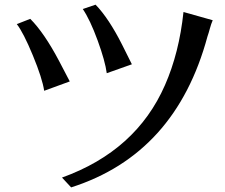

<svg xmlns="http://www.w3.org/2000/svg" viewBox="-20 -772 960 821"><path d="M51.8 -668.9 109.4 -691.4Q168.9 -631.8 232.4 -511.7Q257.8 -462.9 278.3 -423.8L168.9 -383.8Q161.1 -436.5 120.6 -534.7Q80.1 -632.8 51.8 -668.9ZM245.1 -12.7Q562.5 -127 685.5 -408.2Q746.1 -545.9 764.6 -720.7L889.6 -685.5Q882.8 -669.9 877.4 -649.9Q872.1 -629.9 867.2 -616.2Q731.4 -113.3 284.2 29.3ZM334 -733.4 388.7 -752Q445.3 -693.4 502 -581.1L543.9 -497.1L436.5 -459Q429.7 -510.7 397.5 -599.1Q365.2 -687.5 334 -733.4Z"/></svg>

Font: GenEi LateMin P v2
Style: Medium
Weight: 500
Designer: o_tamon (Modified)
Foundry: o_tamon / Adobe Systems Incorporated / FONT 910 / Philipp H. Poll
Version: Version 2.1;Original Version 1.004